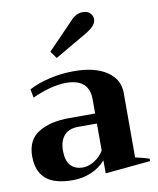

<svg xmlns="http://www.w3.org/2000/svg" viewBox="-87 -848 760 926"><g transform="rotate(-10 292.5 -385.0)"><path d="M195 -619 317 -745Q347 -780 381 -780Q405 -780 417.5 -767Q430 -754 430 -738Q430 -721 417.5 -706.5Q405 -692 380 -677L220 -584ZM21 -137Q21 -217 78 -252.5Q135 -288 230 -288H356V-357Q356 -458 243 -458Q204 -458 159.5 -445.5Q115 -433 77 -415L69 -457Q115 -481 172.5 -494Q230 -507 290 -507Q392 -507 450.5 -468Q509 -429 509 -363V-46Q550 -37 577 -28V-16L356 5V-59Q327 -25 284.5 -7.5Q242 10 196 10Q105 10 63 -27Q21 -64 21 -137ZM356 -107V-239H265Q218 -239 195 -212Q172 -185 172 -138Q172 -89 193.5 -65.5Q215 -42 254 -42Q282 -42 311 -60.5Q340 -79 356 -107Z"/></g></svg>

Font: Trirong
Style: Bold
Weight: 700
Designer: Katatrad Team
Foundry: CadsonDemak
Version: Version 1.001